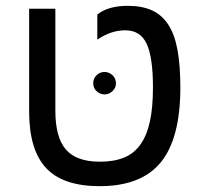

<svg xmlns="http://www.w3.org/2000/svg" viewBox="-20 -629 693 659"><path d="M322 10Q196 10 138 -52.5Q80 -115 80 -246V-599H170V-249Q170 -158 206 -116Q242 -74 323 -74Q371 -74 405.5 -88Q440 -102 462 -133Q484 -164 494.5 -212Q505 -260 505 -329Q505 -432 483.5 -478.5Q462 -525 410 -525Q361 -525 314 -493V-579Q351 -609 419 -609Q468 -609 502.5 -593Q537 -577 558.5 -543Q580 -509 589.5 -456Q599 -403 599 -329Q599 -154 532 -72Q465 10 322 10ZM300 -343Q300 -360 311.5 -371Q323 -382 339 -382Q354 -382 366 -371Q378 -360 378 -343Q378 -327 366 -316Q354 -305 339 -305Q323 -305 311.5 -316Q300 -327 300 -343Z"/></svg>

Font: Libra Sans
Style: Regular
Weight: 400
Foundry: Context Ltd
Version: Version 1.000; ttfautohint (v1.3)